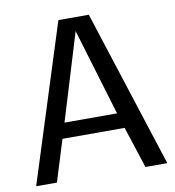

<svg xmlns="http://www.w3.org/2000/svg" viewBox="-81 -787 785 859"><g transform="rotate(-10 312.0 -357.5)"><path d="M14.2 0 241.2 -714.8H379.4L609.9 0H510.7L449.2 -188.5H167L108.4 0ZM188.5 -258.3H427.2L308.6 -652.8Z"/></g></svg>

Font: Pontano Sans Medium
Style: Regular
Weight: 500
Designer: Vernon Adams
Foundry: Vernon Adams
Version: Version 2.001